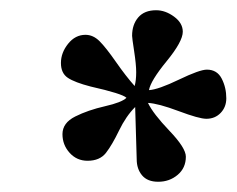

<svg xmlns="http://www.w3.org/2000/svg" viewBox="-20 -735 462 375"><path d="M247 -424 244 -526Q226 -508 212.5 -480Q199 -452 187 -436.5Q175 -421 151 -421Q130 -421 116 -436.5Q102 -452 102 -473Q102 -495 127 -507.5Q152 -520 185 -527.5Q218 -535 227 -544Q219 -552 157 -566Q126 -574 112.5 -583Q99 -592 99 -612Q99 -632 113 -649.5Q127 -667 147 -667Q162 -667 174.5 -654.5Q187 -642 206.5 -614Q226 -586 243 -567Q246 -578 246 -594Q246 -609 242 -635Q238 -661 238 -665Q238 -687 250 -701Q262 -715 285 -715Q303 -715 320 -702.5Q337 -690 337 -673Q337 -654 305.5 -615.5Q274 -577 271 -559Q289 -560 329.5 -579.5Q370 -599 384 -599Q404 -599 413 -581.5Q422 -564 422 -543Q422 -526 411 -514.5Q400 -503 383 -503Q369 -503 329 -518Q289 -533 269 -534Q279 -513 311 -479.5Q343 -446 343 -429Q343 -407 327 -393.5Q311 -380 289 -380Q268 -380 257.5 -392.5Q247 -405 247 -424Z"/></svg>

Font: Justus
Style: ItalicOldstyle
Weight: 400
Italic angle: -12°
Version: Version 001.001